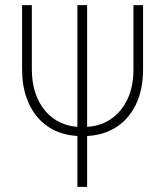

<svg xmlns="http://www.w3.org/2000/svg" viewBox="-20 -731 646 751"><path d="M502 -710.9H539.6V-460.4Q539.6 -377 509.5 -318.1Q479.5 -259.3 427 -229Q374.5 -198.7 307.1 -198.7H297.9Q247.6 -198.7 205.3 -215.8Q163.1 -232.9 132.1 -266.4Q101.1 -299.8 83.7 -348.6Q66.4 -397.5 66.4 -460.4V-710.9H104.5V-460.4Q104.5 -408.2 118.7 -366.5Q132.8 -324.7 158.7 -295.2Q184.6 -265.6 220 -250Q255.4 -234.4 297.9 -234.4H307.6Q364.3 -234.4 408.2 -261.7Q452.1 -289.1 477.1 -339.8Q502 -390.6 502 -460.4ZM320.8 -710.9V0H282.7V-710.9Z"/></svg>

Font: Roboto Condensed ExtraLight
Style: Regular
Weight: 250
Designer: Christian Robertson
Foundry: Google
Version: Version 3.008; 2023